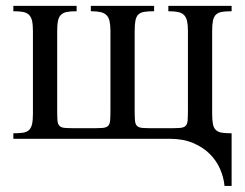

<svg xmlns="http://www.w3.org/2000/svg" viewBox="-20 -467 824 646"><path d="M735.4 158.7Q732.9 130.4 720.7 102.1Q708.5 73.7 685.8 51Q663.1 28.3 629.6 14.2Q596.2 0 551.8 0H24.9V-18.6Q44.9 -18.6 57.6 -20.5Q70.3 -22.5 77.6 -29.5Q85 -36.6 87.9 -49.6Q90.8 -62.5 90.8 -84.5V-362.8Q90.8 -383.8 87.9 -396.7Q85 -409.7 77.6 -417Q70.3 -424.3 57.6 -426.8Q44.9 -429.2 24.9 -429.2V-447.3H237.8V-429.2Q217.8 -429.2 205.1 -426.8Q192.4 -424.3 185.1 -417Q177.7 -409.7 175 -396.7Q172.4 -383.8 172.4 -362.8V-98.1Q172.4 -74.7 173.3 -62Q174.3 -49.3 180.2 -43.5Q186 -37.6 198.7 -36.6Q211.4 -35.6 234.9 -35.6H288.6Q312 -35.6 325 -36.6Q337.9 -37.6 343.8 -43.5Q349.6 -49.3 350.6 -62Q351.6 -74.7 351.6 -98.1V-362.8Q351.6 -382.8 348.6 -395.8Q345.7 -408.7 338.4 -416Q331.1 -423.3 318.4 -426.3Q305.7 -429.2 285.6 -429.2V-447.3H498.5V-429.2Q478.5 -429.2 465.8 -427.2Q453.1 -425.3 445.8 -418.5Q438.5 -411.6 435.8 -398.4Q433.1 -385.3 433.1 -362.8V-98.1Q433.1 -74.7 434.1 -62Q435.1 -49.3 440.9 -43.5Q446.8 -37.6 459.5 -36.6Q472.2 -35.6 495.6 -35.6H549.3Q572.8 -35.6 585.7 -36.6Q598.6 -37.6 604.5 -43.5Q610.4 -49.3 611.3 -62Q612.3 -74.7 612.3 -98.1V-362.8Q612.3 -383.3 609.4 -396.2Q606.4 -409.2 599.1 -416.5Q591.8 -423.8 579.1 -426.5Q566.4 -429.2 546.4 -429.2V-447.3H759.3V-429.2Q739.3 -429.2 726.6 -427Q713.9 -424.8 706.5 -417.7Q699.2 -410.6 696.5 -397.5Q693.8 -384.3 693.8 -362.8V-84.5Q693.8 -62 696.5 -49.1Q699.2 -36.1 706.5 -29.3Q713.9 -22.5 726.6 -20.5Q739.3 -18.6 759.3 -18.6V158.7Z"/></svg>

Font: Doulos SIL
Style: Regular
Weight: 400
Designer: Walt Agee, Victor Gaultney, Peter Martin, Debbi Hosken
Foundry: SIL International
Version: Version 4.110; 2011; Maintenance release